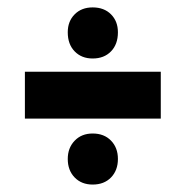

<svg xmlns="http://www.w3.org/2000/svg" viewBox="-20 -476 498 516"><path d="M229 -318.8Q199.2 -318.8 180.7 -337.9Q162.1 -356.9 162.1 -389.2Q162.1 -418.9 180.7 -437.5Q199.2 -456.1 229 -456.1Q259.8 -456.1 278.3 -437.5Q296.9 -418.9 296.9 -389.2Q296.9 -356.9 278.3 -337.9Q259.8 -318.8 229 -318.8ZM46.9 -157.2V-283.2H412.1V-157.2ZM229 20Q199.2 20 180.7 1Q162.1 -18.1 162.1 -48.8Q162.1 -78.6 180.7 -97.9Q199.2 -117.2 229 -117.2Q259.8 -117.2 278.3 -98.1Q296.9 -79.1 296.9 -48.8Q296.9 -18.1 278.3 1Q259.8 20 229 20Z"/></svg>

Font: Tajawal
Style: Bold
Weight: 700
Designer: Boutros Fonts
Foundry: Created by Boutros International 2017
Version: Version 1.700